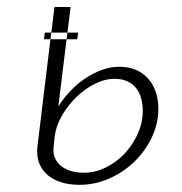

<svg xmlns="http://www.w3.org/2000/svg" viewBox="-20 -521 520 548"><path d="M207 6.5Q174.5 6.5 150.8 -2Q127 -10.5 111.8 -25.2Q96.5 -40 90.2 -60.2Q84 -80.5 87 -104L124 -409H170L146.5 -217Q161 -240.5 180.8 -261.2Q200.5 -282 223.2 -297.2Q246 -312.5 270.8 -321.5Q295.5 -330.5 320 -330.5Q347.5 -330.5 368.2 -321.5Q389 -312.5 403.2 -296.2Q417.5 -280 424.8 -258Q432 -236 432 -210.5Q432 -168 413.2 -128.8Q394.5 -89.5 363.5 -59.5Q332.5 -29.5 291.8 -11.5Q251 6.5 207 6.5ZM133 -101Q131 -85.5 136 -72.2Q141 -59 152 -49.2Q163 -39.5 180 -33.8Q197 -28 219.5 -28Q251.5 -28 282 -43Q312.5 -58 335.8 -82.8Q359 -107.5 373.2 -139.2Q387.5 -171 387.5 -204.5Q387.5 -222.5 383.2 -239Q379 -255.5 369.5 -268.2Q360 -281 344.5 -288.5Q329 -296 307 -296Q279 -296 250.2 -281.5Q221.5 -267 197.5 -243.5Q173.5 -220 156.5 -190.5Q139.5 -161 136 -130.5ZM181.5 -501 172.5 -428H126.5L135.5 -501ZM203 -428 200.5 -409H170L172.5 -428ZM108 -428H126.5L124 -409H105.5Z"/></svg>

Font: Lato Light
Style: Italic
Weight: 300
Italic angle: -7°
Designer: Lukasz Dziedzic
Foundry: tyPoland Lukasz Dziedzic
Version: Version 2.007; 2014-02-27